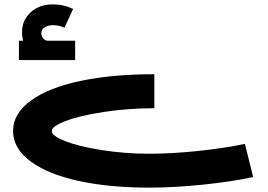

<svg xmlns="http://www.w3.org/2000/svg" viewBox="-20 -630 1233 882"><path d="M325.2 -442.9V-354H66.9V-442.9H85.9Q81.1 -463.4 81.1 -481Q81.1 -537.6 121.1 -573.7Q161.1 -609.9 223.1 -609.9Q272.9 -609.9 315.9 -588.9L275.9 -502Q253.9 -514.2 224.1 -514.2Q198.7 -514.2 184.3 -503.9Q169.9 -493.7 169.9 -477.1Q169.9 -465.3 177 -455.8Q184.1 -446.3 195.8 -442.9ZM1105 30.8 1143.1 183.1Q1045.9 204.6 912.4 218.3Q778.8 231.9 665 231.9Q482.4 231.9 341.3 201.2Q200.2 170.4 120.1 111.1Q40 51.8 40 -27.8Q40 -108.9 122.6 -168.5Q205.1 -228 351.1 -258.5Q497.1 -289.1 689 -289.1V-132.8Q568.8 -132.8 457 -115.7Q345.2 -98.6 281.5 -74.2Q217.8 -49.8 217.8 -27.8Q217.8 -5.9 279.1 18.3Q340.3 42.5 446.5 59.3Q552.7 76.2 665 76.2Q769 76.2 890.1 63.5Q1011.2 50.8 1105 30.8Z"/></svg>

Font: Montserrat-Arabic
Style: Bold
Weight: 700
Designer: Mohamed Gaber
Foundry: Kief Type Foundry
Version: Version 5.008;PS 005.008;hotconv 1.0.88;makeotf.lib2.5.64775